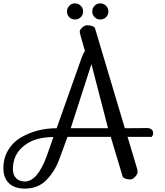

<svg xmlns="http://www.w3.org/2000/svg" viewBox="-82 -984 972 1132"><path d="M812 -177H670L727 13Q729 20 729 31Q729 42 715 58Q701 74 686 74Q658 74 642 60L571 -177H316L266 -41Q240 28 191 78Q142 128 64 128Q5 128 -28.5 97Q-62 66 -62 7Q-62 -52 -33.5 -99.5Q-5 -147 42 -174Q136 -228 252 -228L398 -640Q408 -669 419 -683Q388 -787 388 -797.5Q388 -808 402.5 -821.5Q417 -835 432 -835Q461 -835 477 -821L654 -228L785 -229Q802 -229 811.5 -220.5Q821 -212 821 -199Q821 -186 812 -177ZM64 86Q139 86 194 -65L233 -176Q123 -176 58.5 -124Q-6 -72 -6 13Q-6 48 13.5 67Q33 86 64 86ZM457 -606 335 -228H555ZM326.5 -882.5Q313 -896 313 -916Q313 -936 326.5 -950Q340 -964 360 -964Q380 -964 394 -950Q408 -936 408 -916Q408 -896 394 -882.5Q380 -869 360 -869Q340 -869 326.5 -882.5ZM476 -882.5Q462 -896 462 -916Q462 -936 475.5 -950Q489 -964 509 -964Q529 -964 543 -950Q557 -936 557 -916Q557 -896 543 -882.5Q529 -869 509.5 -869Q490 -869 476 -882.5Z"/></svg>

Font: Sofia
Style: Regular
Weight: 400
Designer: Paula Nazal and Daniel Hernndez
Foundry: Paula Nazal, Daniel Hernndez
Version: Version 1.001